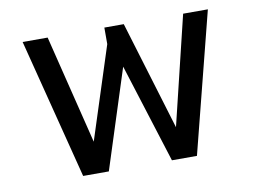

<svg xmlns="http://www.w3.org/2000/svg" viewBox="-60 -568 867 653"><g transform="rotate(-10 374.0 -242.0)"><path d="M266.5 0 376.4 -342.4 484.4 0H570.8L693.9 -484.4H608.5L517.5 -108.5L403.5 -484.4H336.4V-427.4L233.5 -108.5L140.6 -484.4H54.2L177.8 0Z"/></g></svg>

Font: Arad
Style: Regular
Weight: 400
Designer: Mohammad Darvishi
Version: Version 1.010;September 21, 2024;FontCreator 15.0.0.2992 64-